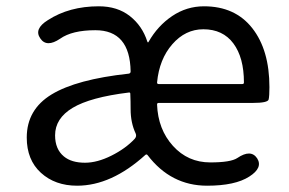

<svg xmlns="http://www.w3.org/2000/svg" viewBox="-20 -577 917 610"><path d="M225 13Q155 13 110 -28Q65 -69 65 -140Q65 -229 144 -277Q223 -325 389 -343Q395 -344 395 -350Q393 -481 283 -481Q209 -481 171 -454Q128 -425 108 -455Q87 -485 132 -513Q200 -557 294 -557Q353 -557 392.5 -526Q432 -495 448 -445Q450 -440 452 -444Q481 -495 527 -526Q573 -557 628 -557Q727 -557 781.5 -487.5Q836 -418 836 -300Q836 -272 833.5 -261Q831 -250 783 -250H484Q479 -250 479 -245Q482 -166 529.5 -113.5Q577 -61 648 -61Q713 -61 734 -75Q777 -104 797 -74Q816 -44 772 -16Q727 13 638 13Q523 13 449 -84Q446 -88 442 -85Q334 13 225 13ZM250 -60Q289 -60 334 -82.5Q379 -105 408 -136Q415 -144 411 -153Q395 -187 395 -230Q395 -256 394 -279Q394 -284 389 -283Q267 -268 211 -234.5Q155 -201 155 -147Q155 -103 183 -80Q207 -60 250 -60ZM479 -315Q479 -310 484 -310H750Q755 -310 755 -315Q755 -394 721.5 -439Q688 -484 626 -484Q569 -484 527.5 -436.5Q486 -389 479 -315Z"/></svg>

Font: Resource Han Rounded HK
Style: Regular
Weight: 400
Designer: Cyano Hao (round all glyphs); Ryoko NISHIZUKA  (kana, bopomofo & ideographs); Paul D. Hunt (Latin, Greek & Cyrillic); Sa
Foundry: Cyano Hao
Version: 0.990